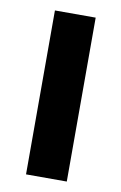

<svg xmlns="http://www.w3.org/2000/svg" viewBox="-69 -589 399 631"><g transform="rotate(10 131.0 -273.5)"><path d="M199 0H63V-547H199Z"/></g></svg>

Font: Noto Sans Arabic Cond
Style: Bold
Weight: 700
Width: 3
Designer: Monotype Design Team, Nadine Chahine, Nizar Qandah and Khaled Hosny
Foundry: Monotype Imaging Inc.
Version: Version 2.012; ttfautohint (v1.8.4.7-5d5b)